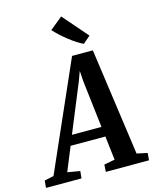

<svg xmlns="http://www.w3.org/2000/svg" viewBox="-217 -1093 949 1187"><g transform="rotate(-15 258.0 -500.0)"><path d="M-73.5 0 -69 -46 -9.5 -59 293.5 -746.5H426.5L522.5 -60.5L590 -46L586 0H309.5L312.5 -46L381.5 -59L363.5 -212H141L78.5 -59.5L158.5 -46L154 0ZM166.5 -275.5H355.5L320.5 -573.5L315.5 -644.5L293.5 -584.5ZM383.5 -800Q365.5 -807.5 342 -822.8Q318.5 -838 293.8 -857.5Q269 -877 247.2 -897.2Q225.5 -917.5 211 -934L291.5 -999.5L430 -840Z"/></g></svg>

Font: Merriweather 24pt SemiCondensed
Style: Bold Italic
Weight: 700
Width: 4
Italic angle: -7.8°
Designer: Eben Sorkin
Foundry: Eben Sorkin
Version: Version 2.101